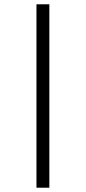

<svg xmlns="http://www.w3.org/2000/svg" viewBox="-20 -719 401 895"><path d="M150 156V-699H210V156Z"/></svg>

Font: Faustina Light
Style: Regular
Weight: 400
Version: Version 1.200